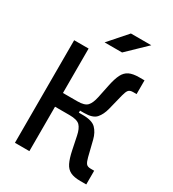

<svg xmlns="http://www.w3.org/2000/svg" viewBox="-212 -1008 1010 1124"><g transform="rotate(30 293.0 -446.0)"><path d="M261.2 -353.5 264.2 -393.1Q312 -393.1 330.1 -412.4Q348.1 -431.6 357.4 -475.6L376 -565.4Q386.2 -614.7 400.4 -643.1Q414.6 -671.4 439.5 -683.6Q464.4 -695.8 506.8 -695.8H542.5V-603H519Q496.6 -603 487.8 -591.3Q479 -579.6 472.2 -552.2L446.3 -448.2Q435.5 -405.3 412.8 -379.4Q390.1 -353.5 331.1 -353.5ZM68.4 0V-693.4H166V0ZM144 -300.3V-393.1H304.2V-300.3ZM511.7 2.4Q469.2 2.4 444.3 -9.8Q419.4 -22 405.3 -50.5Q391.1 -79.1 380.9 -127.9L362.3 -217.8Q353.5 -261.2 334.5 -280.8Q315.4 -300.3 264.2 -300.3L261.2 -339.8H331.1Q393.6 -339.8 419.2 -314Q444.8 -288.1 455.6 -245.1L481.4 -141.1Q488.3 -113.8 497.1 -102.1Q505.9 -90.3 528.3 -90.3H551.8V2.4ZM229 -771.5 336.4 -893.6H474.1L347.2 -771.5Z"/></g></svg>

Font: Cascadia Code PL
Style: Regular
Weight: 400
Monospace: yes
Designer: Aaron Bell
Foundry: Saja Typeworks
Version: Version 2102.003